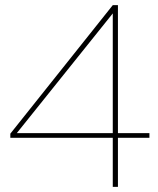

<svg xmlns="http://www.w3.org/2000/svg" viewBox="-20 -724 614 744"><path d="M417 0V-190H20V-206L417 -704H437V-208H559V-190H437V0ZM45 -208H417V-672Z"/></svg>

Font: Poppins Variable
Style: Regular
Weight: 100
Designer: Jonny Pinhorn
Foundry: Indian Type Foundry
Version: Version 6.000